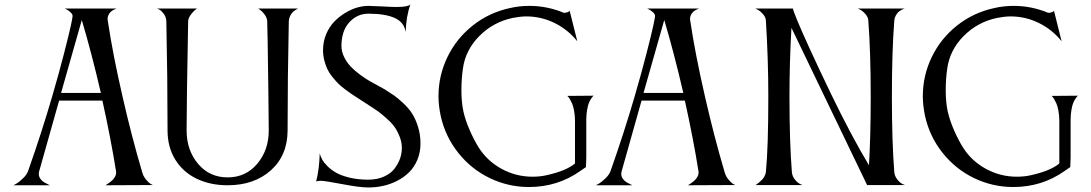

<svg xmlns="http://www.w3.org/2000/svg" viewBox="-20 -826 4860 855"><path d="M344.2 -736.8 252 -412.1H429.2Q387.2 -592.8 344.2 -736.8ZM153.8 -61Q152.8 -58.1 152.8 -50.8Q152.8 -39.1 160.4 -29.1Q168 -19 177 -13.9Q186 -8.8 194.3 -4.9L202.1 -1H40Q45.9 -3.9 54.9 -9.3Q64 -14.6 81.5 -31Q99.1 -47.4 105 -64Q166 -237.3 211.9 -395Q243.2 -502 265.6 -589.6Q288.1 -677.2 295.7 -712.9Q303.2 -748.5 303.2 -753.9V-754.9Q303.2 -762.7 294.4 -771Q285.6 -779.3 276.9 -783.7L268.1 -788.1H500Q498.5 -787.6 495.6 -786.6Q492.7 -785.6 485.6 -782Q478.5 -778.3 473.1 -773.4Q467.8 -768.6 463.4 -760Q459 -751.5 459 -741.2Q459 -740.2 459.5 -737.8Q460 -735.4 460 -733.9Q481.9 -585.9 525.9 -395Q565.9 -218.8 613.8 -57.1Q619.1 -39.6 630.9 -25.6Q642.6 -11.7 651.4 -6.8L660.2 -2L449.2 -1Q451.2 -2 454.3 -3.9Q457.5 -5.9 465.8 -11.7Q474.1 -17.6 480.5 -23.7Q486.8 -29.8 491.9 -38.6Q497.1 -47.4 497.1 -56.2V-61Q474.1 -206.1 436 -377.9H243.2Z M1308.1 -788.1Q1306.6 -787.6 1304 -786.4Q1301.3 -785.2 1294.4 -780.5Q1287.6 -775.9 1282 -770Q1276.4 -764.2 1271.7 -754.4Q1267.1 -744.6 1266.1 -732.9Q1260.7 -480.5 1260.7 -246.1Q1260.7 -134.3 1186.3 -67.6Q1111.8 -1 993.7 -1Q916 -1 855.5 -30.3Q794.9 -59.6 760.5 -115.2Q726.1 -170.9 726.1 -245.1Q726.1 -480.5 720.7 -732.9Q719.2 -751 709 -764.9Q698.7 -778.8 689.5 -783.2L679.7 -788.1H857.9Q854 -785.6 847.9 -781Q841.8 -776.4 830.8 -762.2Q819.8 -748 817.9 -733.9Q811 -367.2 811 -245.1Q811 -157.2 861.8 -96.7Q912.6 -36.1 993.7 -36.1Q1074.7 -36.1 1125.7 -96.9Q1176.8 -157.7 1176.8 -245.1Q1176.8 -299.3 1175 -421.6Q1173.3 -543.9 1171.9 -638.7L1169.9 -733.9Q1168 -748 1158 -761.7Q1147.9 -775.4 1138.7 -781.7L1129.9 -788.1Z M1692.9 -428.2Q1717.3 -413.1 1733.9 -401.6Q1750.5 -390.1 1775.1 -367.2Q1799.8 -344.2 1814.9 -320.8Q1830.1 -297.4 1841.3 -262.2Q1852.5 -227.1 1852.5 -187Q1852.5 -147.5 1838.6 -114.5Q1824.7 -81.5 1802 -59.1Q1779.3 -36.6 1749 -21Q1718.8 -5.4 1686.3 1.7Q1653.8 8.8 1620.6 8.8Q1581.1 8.8 1503.7 -6.1Q1426.3 -21 1407.7 -21Q1393.1 -21 1387.7 -17.1Q1401.9 -72.3 1403.8 -143.1Q1406.7 -130.9 1413.8 -117.2Q1420.9 -103.5 1437.5 -86.7Q1454.1 -69.8 1476.8 -56.9Q1499.5 -43.9 1536.9 -34.9Q1574.2 -25.9 1619.6 -25.9Q1659.2 -25.9 1689.7 -39.6Q1720.2 -53.2 1736.8 -75Q1753.4 -96.7 1761.5 -120.1Q1769.5 -143.6 1769.5 -167Q1769.5 -193.4 1759 -219.2Q1748.5 -245.1 1735.4 -262.9Q1722.2 -280.8 1698.7 -301.3Q1675.3 -321.8 1661.9 -331.3Q1648.4 -340.8 1624 -356.4Q1599.6 -372.1 1596.7 -374Q1591.3 -377.4 1572.3 -389.9Q1553.2 -402.3 1543.2 -408.9Q1533.2 -415.5 1514.4 -429.9Q1495.6 -444.3 1484.6 -455.6Q1473.6 -466.8 1459.5 -484.4Q1445.3 -502 1437.5 -518.8Q1429.7 -535.6 1424.1 -557.4Q1418.5 -579.1 1418.5 -602.1Q1418.5 -640.6 1432.6 -674.1Q1446.8 -707.5 1468.8 -730Q1490.7 -752.4 1517.8 -768.8Q1544.9 -785.2 1571 -792.5Q1597.2 -799.8 1619.6 -799.8Q1636.7 -799.8 1681.4 -797.4Q1726.1 -794.9 1746.6 -794.9Q1796.4 -794.9 1807.6 -806.2Q1788.6 -753.9 1786.6 -683.1Q1780.3 -726.6 1738 -745.8Q1695.8 -765.1 1620.6 -765.1Q1570.8 -765.1 1535.6 -726.8Q1500.5 -688.5 1500.5 -621.1Q1500.5 -596.2 1512.5 -572Q1524.4 -547.9 1541.3 -530Q1558.1 -512.2 1582.5 -494.1Q1606.9 -476.1 1625.2 -465.6Q1643.6 -455.1 1665.5 -443.4Q1687.5 -431.6 1692.9 -428.2Z M2623.5 -399.9Q2622.1 -398.9 2620.1 -397Q2618.2 -395 2612.5 -386.7Q2606.9 -378.4 2602.5 -367.9Q2598.1 -357.4 2594.7 -338.1Q2591.3 -318.8 2590.8 -295.9V-125L2589.4 -82Q2587.9 -81.1 2578.4 -74.5Q2568.8 -67.9 2564.5 -64.9Q2463.4 6.8 2335.4 6.8Q2243.7 6.8 2161.4 -32.7Q2079.1 -72.3 2021 -145Q1962.9 -217.8 1942.4 -310.1Q1932.6 -357.9 1932.6 -397Q1932.6 -489.3 1972.4 -571.8Q2012.2 -654.3 2085 -712.2Q2157.7 -770 2250.5 -790Q2291.5 -799.8 2337.4 -799.8Q2417 -799.8 2490.7 -769Q2494.6 -768.1 2504.6 -770.8Q2514.6 -773.4 2516.6 -778.8L2550.8 -642.1Q2509.8 -693.8 2450 -723.4Q2390.1 -752.9 2323.7 -752.9Q2297.9 -752.9 2262.7 -746.1Q2175.8 -727.5 2114.3 -665.3Q2052.7 -603 2041.5 -521Q2034.7 -474.6 2034.7 -423.8Q2034.7 -371.6 2043.5 -330.1Q2052.7 -289.1 2072.5 -244.4Q2092.3 -199.7 2111.8 -168.9Q2150.4 -108.4 2214.4 -73.7Q2278.3 -39.1 2351.6 -39.1Q2385.3 -39.1 2414.6 -45.9Q2502 -65.4 2540.5 -98.1V-291Q2540 -314.9 2536.1 -335Q2532.2 -355 2527.1 -366.2Q2522 -377.4 2517.1 -385.5Q2512.2 -393.6 2508.8 -396.5L2505.4 -398.9Z M2938 -736.8 2845.7 -412.1H3022.9Q2981 -592.8 2938 -736.8ZM2747.6 -61Q2746.6 -58.1 2746.6 -50.8Q2746.6 -39.1 2754.2 -29.1Q2761.7 -19 2770.8 -13.9Q2779.8 -8.8 2788.1 -4.9L2795.9 -1H2633.8Q2639.6 -3.9 2648.7 -9.3Q2657.7 -14.6 2675.3 -31Q2692.9 -47.4 2698.7 -64Q2759.8 -237.3 2805.7 -395Q2836.9 -502 2859.4 -589.6Q2881.8 -677.2 2889.4 -712.9Q2897 -748.5 2897 -753.9V-754.9Q2897 -762.7 2888.2 -771Q2879.4 -779.3 2870.6 -783.7L2861.8 -788.1H3093.8Q3092.3 -787.6 3089.4 -786.6Q3086.4 -785.6 3079.3 -782Q3072.3 -778.3 3066.9 -773.4Q3061.5 -768.6 3057.1 -760Q3052.7 -751.5 3052.7 -741.2Q3052.7 -740.2 3053.2 -737.8Q3053.7 -735.4 3053.7 -733.9Q3075.7 -585.9 3119.6 -395Q3159.7 -218.8 3207.5 -57.1Q3212.9 -39.6 3224.6 -25.6Q3236.3 -11.7 3245.1 -6.8L3253.9 -2L3043 -1Q3044.9 -2 3048.1 -3.9Q3051.3 -5.9 3059.6 -11.7Q3067.9 -17.6 3074.2 -23.7Q3080.6 -29.8 3085.7 -38.6Q3090.8 -47.4 3090.8 -56.2V-61Q3067.9 -206.1 3029.8 -377.9H2836.9Z M4009.3 -2H3841.3L3504.4 -702.1Q3495.6 -549.3 3495.6 -397Q3495.6 -192.4 3506.3 -60.1Q3507.8 -41.5 3519.5 -26.9Q3531.2 -12.2 3542.5 -6.8L3553.2 -2H3344.2Q3346.2 -2.9 3349.1 -4.9Q3352.1 -6.8 3359.6 -12.9Q3367.2 -19 3373.3 -25.4Q3379.4 -31.7 3384.5 -41.3Q3389.6 -50.8 3390.6 -60.1Q3401.4 -169.9 3401.4 -397Q3401.4 -559.1 3390.6 -734.9Q3389.6 -749.5 3377.9 -762.9Q3366.2 -776.4 3355 -782.2L3343.3 -788.1H3511.2Q3511.2 -781.7 3529.1 -737.8Q3546.9 -693.8 3587.9 -604.5Q3628.9 -515.1 3682.6 -403.8Q3769.5 -224.1 3849.6 -89.8Q3857.4 -217.8 3857.4 -397Q3857.4 -594.2 3846.7 -734.9Q3845.7 -749.5 3834.2 -762.9Q3822.8 -776.4 3811.5 -782.2L3800.3 -788.1H4009.3Q4007.3 -787.6 4004.4 -786.6Q4001.5 -785.6 3993.7 -781.5Q3985.8 -777.3 3980 -771.7Q3974.1 -766.1 3968.8 -756.3Q3963.4 -746.6 3962.4 -734.9Q3951.7 -596.2 3951.7 -397Q3951.7 -192.4 3962.4 -60.1Q3963.9 -41.5 3975.6 -26.9Q3987.3 -12.2 3998.5 -6.8Z M4780.3 -399.9Q4778.8 -398.9 4776.9 -397Q4774.9 -395 4769.3 -386.7Q4763.7 -378.4 4759.3 -367.9Q4754.9 -357.4 4751.5 -338.1Q4748 -318.8 4747.6 -295.9V-125L4746.1 -82Q4744.6 -81.1 4735.1 -74.5Q4725.6 -67.9 4721.2 -64.9Q4620.1 6.8 4492.2 6.8Q4400.4 6.8 4318.1 -32.7Q4235.8 -72.3 4177.7 -145Q4119.6 -217.8 4099.1 -310.1Q4089.4 -357.9 4089.4 -397Q4089.4 -489.3 4129.2 -571.8Q4168.9 -654.3 4241.7 -712.2Q4314.5 -770 4407.2 -790Q4448.2 -799.8 4494.1 -799.8Q4573.7 -799.8 4647.5 -769Q4651.4 -768.1 4661.4 -770.8Q4671.4 -773.4 4673.3 -778.8L4707.5 -642.1Q4666.5 -693.8 4606.7 -723.4Q4546.9 -752.9 4480.5 -752.9Q4454.6 -752.9 4419.4 -746.1Q4332.5 -727.5 4271 -665.3Q4209.5 -603 4198.2 -521Q4191.4 -474.6 4191.4 -423.8Q4191.4 -371.6 4200.2 -330.1Q4209.5 -289.1 4229.2 -244.4Q4249 -199.7 4268.6 -168.9Q4307.1 -108.4 4371.1 -73.7Q4435.1 -39.1 4508.3 -39.1Q4542 -39.1 4571.3 -45.9Q4658.7 -65.4 4697.3 -98.1V-291Q4696.8 -314.9 4692.9 -335Q4689 -355 4683.8 -366.2Q4678.7 -377.4 4673.8 -385.5Q4668.9 -393.6 4665.5 -396.5L4662.1 -398.9Z"/></svg>

Font: Anticva
Style: Regular
Weight: 400
Version: Version 1.000